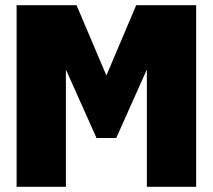

<svg xmlns="http://www.w3.org/2000/svg" viewBox="-20 -720 820 740"><path d="M44 0V-700H275L390 -429L505 -700H736V0H546V-452L428 -188H352L234 -452V0Z"/></svg>

Font: Tektur ExtraBold
Style: Regular
Weight: 800
Designer: Adam Jagosz
Foundry: Adam Jagosz
Version: Version 1.005;gftools[0.9.30]